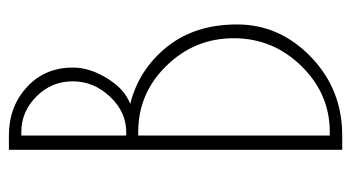

<svg xmlns="http://www.w3.org/2000/svg" viewBox="-199 -591 790 432"><g transform="rotate(-90 196.0 -375.0)"><path d="M75 -750H107Q172 -750 216 -709.5Q260 -669 260 -606Q260 -568 235.5 -528.5Q211 -489 178 -477Q255 -458 306 -395Q357 -332 357 -236.5Q357 -141 284 -70.5Q211 0 107 0H75ZM107 -459V-28H115Q201 -28 263.5 -92Q326 -156 326 -244Q326 -332 264 -395.5Q202 -459 115 -459ZM107 -722V-486H115Q160 -486 194.5 -522.5Q229 -559 229 -606.5Q229 -654 195 -688Q161 -722 115 -722Z"/></g></svg>

Font: Poiret One
Style: Regular
Weight: 400
Designer: Denis Masharov
Foundry: Denis Masharov
Version: Version 1.001